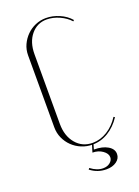

<svg xmlns="http://www.w3.org/2000/svg" viewBox="-122 -555 521 720"><g transform="rotate(-20 138.5 -194.5)"><path d="M45 -391Q45 -414 54 -433.5Q63 -453 78 -468Q93 -483 113 -491.5Q133 -500 155 -500Q182 -500 208.5 -488.5Q235 -477 252 -457L248 -453Q232 -471 206.5 -482.5Q181 -494 156 -494Q118 -494 93.5 -464.5Q69 -435 69 -387V-109Q69 -61 94.5 -30.5Q120 0 161 0Q192 0 220 -17.5Q248 -35 267 -65L272 -62Q251 -30 221.5 -12Q192 6 158 6Q135 6 114.5 -2.5Q94 -11 78.5 -26Q63 -41 54 -61Q45 -81 45 -104ZM116 84Q141 103 165 103Q182 103 193 94Q204 85 204 73Q204 58 187 46Q170 34 147 34L157 1H163L156 25Q190 25 211 37.5Q232 50 232 70Q232 88 216 99.5Q200 111 176 111Q140 111 112 89Z"/></g></svg>

Font: Moniqa Thin Display
Style: Regular
Weight: 100
Designer: Rajesh Rajput
Foundry: Rajesh Rajput
Version: Version 1.000